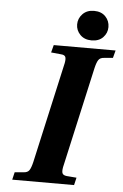

<svg xmlns="http://www.w3.org/2000/svg" viewBox="-59 -923 619 965"><g transform="rotate(5 250.5 -440.5)"><path d="M376 -881Q413 -881 434 -859Q455 -837 455 -806Q455 -776 434 -754Q413 -732 376 -732Q340 -732 318.5 -754Q297 -776 297 -806Q297 -836 318.5 -858.5Q340 -881 376 -881ZM40 0 49 -38 94 -42Q114 -43 122.5 -55.5Q131 -68 138 -98L249 -594Q256 -621 253 -634.5Q250 -648 230 -649L179 -654L189 -692H501L491 -654L447 -650Q427 -649 418.5 -636.5Q410 -624 403 -594L292 -98Q285 -71 288 -57.5Q291 -44 311 -42L361 -38L352 0Z"/></g></svg>

Font: Lingua Franca
Style: Bold Italic
Weight: 700
Italic angle: -13°
Version: Version 1.19